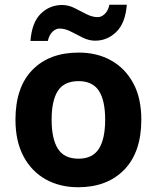

<svg xmlns="http://www.w3.org/2000/svg" viewBox="-20 -777 659 807"><path d="M574 -274Q574 -138 502.5 -64Q431 10 308 10Q232 10 172.5 -23Q113 -56 79 -119.5Q45 -183 45 -274Q45 -410 116 -483Q187 -556 311 -556Q388 -556 447 -523Q506 -490 540 -427.5Q574 -365 574 -274ZM197 -274Q197 -193 223.5 -151.5Q250 -110 310 -110Q369 -110 395.5 -151.5Q422 -193 422 -274Q422 -355 395.5 -395.5Q369 -436 310 -436Q250 -436 223.5 -395.5Q197 -355 197 -274ZM108 -605Q114 -683 151.5 -719.5Q189 -756 241 -756Q268 -756 293.5 -743Q319 -730 343.5 -717.5Q368 -705 391 -705Q406 -705 420 -718Q434 -731 440 -757H513Q507 -680 469 -643Q431 -606 380 -606Q354 -606 328.5 -618.5Q303 -631 278.5 -644Q254 -657 230 -657Q215 -657 201 -644Q187 -631 181 -605Z"/></svg>

Font: Noto Sans Adlam Unjoined
Style: Regular
Weight: 400
Designer: Mark Jamra, Neil Patel
Foundry: JamraPatel LLC
Version: Version 3.001